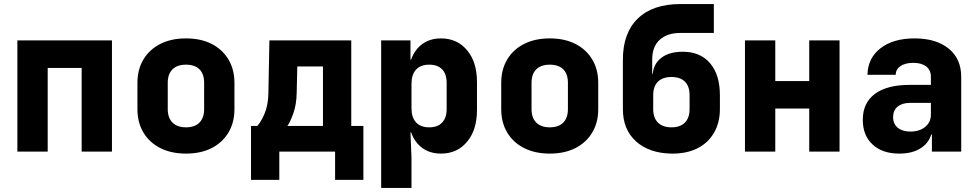

<svg xmlns="http://www.w3.org/2000/svg" viewBox="-20 -750 4840 950"><path d="M66 0V-550H534V0H384V-414H216V0Z M900 10Q827 10 773 -17.5Q719 -45 689.5 -94.5Q660 -144 660 -210V-340Q660 -406 689.5 -455.5Q719 -505 773 -532.5Q827 -560 900 -560Q974 -560 1027.5 -532.5Q1081 -505 1110.5 -455.5Q1140 -406 1140 -340V-210Q1140 -144 1110.5 -94.5Q1081 -45 1027.5 -17.5Q974 10 900 10ZM900 -120Q944 -120 967 -143.5Q990 -167 990 -210V-340Q990 -384 967 -407Q944 -430 900 -430Q857 -430 833.5 -407Q810 -384 810 -340V-210Q810 -167 833.5 -143.5Q857 -120 900 -120Z M1222 140V-127H1253Q1270 -144 1288.5 -186.5Q1307 -229 1308 -290L1313 -550H1718V-127H1778V140H1638V0H1362V140ZM1402 -127H1578V-421H1451L1448 -291Q1447 -233 1431.5 -189.5Q1416 -146 1402 -127Z M1866 180V-550H2011V-455H2014Q2032 -505 2070 -532.5Q2108 -560 2162 -560Q2242 -560 2291 -501.5Q2340 -443 2340 -345V-205Q2340 -107 2291 -48.5Q2242 10 2162 10Q2108 10 2070 -17.5Q2032 -45 2014 -95H2011L2016 30V180ZM2104 -120Q2145 -120 2167.5 -143.5Q2190 -167 2190 -210V-340Q2190 -384 2167.5 -407Q2145 -430 2104 -430Q2061 -430 2038.5 -405.5Q2016 -381 2016 -335V-215Q2016 -169 2038.5 -144.5Q2061 -120 2104 -120Z M2700 10Q2627 10 2573 -17.5Q2519 -45 2489.5 -94.5Q2460 -144 2460 -210V-340Q2460 -406 2489.5 -455.5Q2519 -505 2573 -532.5Q2627 -560 2700 -560Q2774 -560 2827.5 -532.5Q2881 -505 2910.5 -455.5Q2940 -406 2940 -340V-210Q2940 -144 2910.5 -94.5Q2881 -45 2827.5 -17.5Q2774 10 2700 10ZM2700 -120Q2744 -120 2767 -143.5Q2790 -167 2790 -210V-340Q2790 -384 2767 -407Q2744 -430 2700 -430Q2657 -430 2633.5 -407Q2610 -384 2610 -340V-210Q2610 -167 2633.5 -143.5Q2657 -120 2700 -120Z M3302 10Q3192 8 3127 -50.5Q3062 -109 3062 -210V-455Q3062 -587 3136 -658.5Q3210 -730 3347 -730H3512V-587H3347Q3281 -587 3244 -553Q3207 -519 3207 -455V-385H3210Q3214 -435 3253 -464.5Q3292 -494 3358 -494Q3445 -494 3493.5 -437Q3542 -380 3542 -279V-210Q3542 -143 3512.5 -92.5Q3483 -42 3429.5 -15.5Q3376 11 3302 10ZM3302 -120Q3346 -120 3369 -143.5Q3392 -167 3392 -210V-279Q3392 -323 3369 -346Q3346 -369 3302 -369Q3259 -369 3235.5 -346Q3212 -323 3212 -279V-210Q3212 -167 3235.5 -143.5Q3259 -120 3302 -120Z M3666 0V-550H3816V-349H3984V-550H4134V0H3984V-213H3816V0Z M4429 10Q4346 10 4297.5 -35Q4249 -80 4249 -157Q4249 -241 4309 -285.5Q4369 -330 4481 -330H4586V-370Q4586 -403 4563 -421Q4540 -439 4499 -439Q4459 -439 4435.5 -423Q4412 -407 4412 -380H4272Q4274 -463 4337 -511.5Q4400 -560 4505 -560Q4612 -560 4674 -509.5Q4736 -459 4736 -370V0H4591V-85H4588Q4574 -40 4533 -15Q4492 10 4429 10ZM4485 -99Q4529 -99 4557.5 -122Q4586 -145 4586 -183V-241H4484Q4444 -241 4421.5 -222.5Q4399 -204 4399 -171Q4399 -137 4422 -118Q4445 -99 4485 -99Z"/></svg>

Font: NKDuy Mono ExtraBold
Style: Regular
Weight: 800
Monospace: yes
Designer: NKDuy
Foundry: NKDuy
Version: Version 2.251; ttfautohint (v1.8.4.7-5d5b)